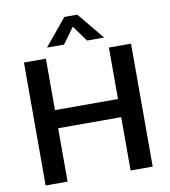

<svg xmlns="http://www.w3.org/2000/svg" viewBox="-98 -1011 970 1095"><g transform="rotate(-10 387.0 -464.0)"><path d="M569 -712H697V0H569V-309H204V0H77V-712H204V-414H569ZM320 -773H221L349 -928H424L552 -773H453L387 -865Z"/></g></svg>

Font: Muli-Bold
Style: Bold
Weight: 700
Version: Version 2.000